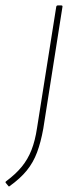

<svg xmlns="http://www.w3.org/2000/svg" viewBox="-71 -499 296 710"><path d="M137 -474Q138 -479 143 -479H155Q161 -479 160 -474L89 -23Q80 27 66 64.5Q52 102 28 131.5Q4 161 -35 189Q-38 192 -40 189L-50 177Q-51 174 -50.5 173.5Q-50 173 -48 171Q-13 145 9.5 117.5Q32 90 45.5 55.5Q59 21 66 -26Z"/></svg>

Font: Sofia Sans Thin
Style: Italic
Weight: 250
Italic angle: -9°
Version: Version 4.100-B